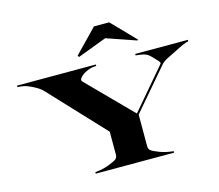

<svg xmlns="http://www.w3.org/2000/svg" viewBox="-127 -1112 1453 1275"><g transform="rotate(-15 600.0 -474.0)"><path d="M672 -852.5 472 -777 465 -787.5 620 -947.5H725L880 -787.5L875 -782.5ZM378.5 -10Q409 -13.5 430.5 -18.2Q452 -23 476.5 -32.5Q514 -47 527.2 -57Q540.5 -67 540.5 -87.5V-245L189 -620Q176 -634 156.5 -645.8Q137 -657.5 115 -668Q87.5 -681 70.2 -684.5Q53 -688 25 -690V-700H567V-690Q535.5 -689.5 512.2 -680.2Q489 -671 474 -660.5Q457 -648.5 449.5 -636Q442 -623.5 451.5 -613.5L746 -315L983 -593.5Q989 -600.5 972.5 -618Q956 -635.5 939 -653Q917 -676.5 889.2 -682.5Q861.5 -688.5 837.5 -690V-700H1199.5V-690Q1186 -688.5 1157.8 -676Q1129.5 -663.5 1099.5 -647.5Q1074.5 -634 1043.2 -619.5Q1012 -605 995 -585L755.5 -305V-87.5Q755.5 -67 768.8 -57Q782 -47 819.5 -32.5Q844 -23 865.5 -18.2Q887 -13.5 917.5 -10V0H378.5Z"/></g></svg>

Font: Engraving CC
Style: Bold
Weight: 700
Designer: indestructible type*
Foundry: Cowboy Collective
Version: Version 1.000